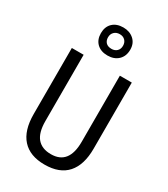

<svg xmlns="http://www.w3.org/2000/svg" viewBox="-238 -1096 1061 1212"><g transform="rotate(30 292.5 -489.5)"><path d="M511 -232Q511 -114 456 -52Q401 10 292 10Q185 10 129.5 -51.5Q74 -113 74 -232V-714H160V-231Q160 -147 194 -107Q228 -67 294 -67Q424 -67 424 -232V-714H511ZM292 -785Q243 -785 214.5 -812.5Q186 -840 186 -887Q186 -934 214.5 -961.5Q243 -989 292 -989Q338 -989 368.5 -962Q399 -935 399 -889Q399 -841 369.5 -813Q340 -785 292 -785ZM293 -834Q317 -834 332 -848.5Q347 -863 347 -887Q347 -911 332.5 -926Q318 -941 293 -941Q269 -941 253.5 -926Q238 -911 238 -887Q238 -863 252 -848.5Q266 -834 293 -834Z"/></g></svg>

Font: Noto Sans Malayalam Condensed
Style: Regular
Weight: 400
Width: 3
Designer: Jelle Bosma - Monotype Design Team
Foundry: Monotype Imaging Inc.
Version: Version 2.104; ttfautohint (v1.8.4.7-5d5b)